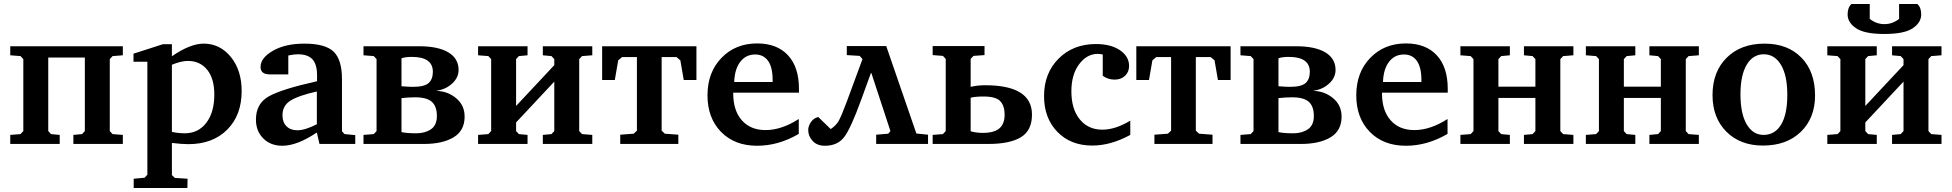

<svg xmlns="http://www.w3.org/2000/svg" viewBox="-20 -716 9708 955"><path d="M31 0V-45L82 -49L96 -64V-422L82 -437L31 -441V-486H591V-441L540 -437L526 -422V-64L540 -49L591 -45V0H345V-45L388 -49L402 -64V-430H220V-64L234 -49L277 -45V0Z M644 -409V-449L790 -496H835V-436Q926 -499 993 -499Q1074 -499 1128 -433Q1182 -367 1182 -263Q1182 -143 1110 -71Q1038 1 917 1Q884 1 835 -5V155L850 169L913 173L912 219H645V173L699 168L713 153V-409ZM835 -60Q867 -53 899 -53Q966 -53 1006 -105Q1046 -157 1046 -246Q1046 -325 1010.5 -369Q975 -413 914 -413Q882 -413 835 -394Z M1253 -121Q1253 -201 1317.5 -237Q1382 -273 1557 -312V-342Q1557 -396 1534 -421Q1511 -446 1462 -446Q1441 -446 1414 -440V-346H1322Q1276 -346 1276 -383Q1276 -428 1337.5 -463.5Q1399 -499 1494 -499Q1598 -499 1639.5 -459Q1681 -419 1681 -322V-63L1694 -49L1747 -44V0H1569L1556 -57Q1458 9 1384 9Q1326 9 1289.5 -27.5Q1253 -64 1253 -121ZM1385 -143Q1385 -108 1405 -88Q1425 -68 1459 -68Q1497 -68 1556 -98V-261Q1463 -240 1424 -215Q1385 -190 1385 -143Z M1788 0V-45L1839 -49L1853 -64V-422L1839 -437L1788 -441V-486H2064Q2159 -486 2210 -455.5Q2261 -425 2261 -368Q2261 -330 2229 -300.5Q2197 -271 2152 -265V-264Q2208 -262 2249.5 -227Q2291 -192 2291 -136Q2291 -66 2236 -33Q2181 0 2089 0ZM1977 -59Q2002 -53 2051 -53Q2094 -53 2123.5 -73Q2153 -93 2153 -139Q2153 -187 2128 -209.5Q2103 -232 2045 -232Q2013 -232 1977 -228ZM1977 -287Q2016 -284 2033 -284Q2091 -284 2112 -303Q2133 -322 2133 -359Q2133 -433 2028 -433Q1995 -433 1977 -426Z M2358 0V-45L2409 -49L2423 -64V-422L2409 -437L2358 -441V-486H2604V-441L2561 -437L2547 -422V-189L2737 -392V-422L2723 -437L2680 -441V-486H2926V-441L2875 -437L2861 -422V-64L2875 -49L2926 -45V0H2680V-45L2723 -49L2737 -64V-310L2547 -107V-64L2561 -49L2604 -45V0Z M2975 -318V-486H3444V-318H3381L3364 -416L3345 -432H3271V-66L3287 -51L3354 -46V0H3065V-46L3132 -51L3148 -66V-432H3074L3055 -416L3038 -318Z M3499 -242Q3499 -356 3568.5 -428Q3638 -500 3746 -500Q3845 -500 3899.5 -441Q3954 -382 3954 -274V-255H3627V-252Q3627 -166 3670 -117.5Q3713 -69 3788 -69Q3867 -69 3953 -124V-50Q3852 9 3746 9Q3634 9 3566.5 -60Q3499 -129 3499 -242ZM3632 -308H3823V-319Q3823 -381 3800.5 -413Q3778 -445 3736 -445Q3690 -445 3662 -408.5Q3634 -372 3632 -308Z M4000 -69Q4000 -88 4013 -108Q4026 -128 4050 -134L4112 -74Q4137 -91 4150 -112Q4163 -133 4191 -208L4270 -422L4256 -438L4192 -442V-487H4388L4538 -52L4596 -46V0H4338V-46L4398 -51L4409 -64L4314 -353H4312L4264 -221Q4211 -75 4178 -33Q4145 9 4083 9Q4044 9 4022 -15Q4000 -39 4000 -69Z M4619 0V-45L4670 -49L4684 -64V-423L4670 -438L4619 -442V-487H4877V-442L4822 -438L4808 -423V-284Q4841 -292 4880 -292Q5113 -292 5113 -146Q5113 -67 5058 -33.5Q5003 0 4896 0ZM4808 -63Q4837 -55 4868 -55Q4925 -55 4951 -77.5Q4977 -100 4977 -146Q4977 -189 4955.5 -212.5Q4934 -236 4872 -236Q4832 -236 4808 -230Z M5173 -238Q5173 -352 5245.5 -424.5Q5318 -497 5431 -497Q5506 -497 5551 -466Q5596 -435 5596 -388Q5596 -358 5576 -339Q5556 -320 5524 -320Q5491 -320 5465 -339V-445Q5450 -448 5440 -448Q5386 -448 5347.5 -396.5Q5309 -345 5309 -262Q5309 -173 5351 -122Q5393 -71 5463 -71Q5528 -71 5602 -116V-45Q5505 8 5413 8Q5305 8 5239 -60.5Q5173 -129 5173 -238Z M5632 -318V-486H6101V-318H6038L6021 -416L6002 -432H5928V-66L5944 -51L6011 -46V0H5722V-46L5789 -51L5805 -66V-432H5731L5712 -416L5695 -318Z M6150 0V-45L6201 -49L6215 -64V-422L6201 -437L6150 -441V-486H6426Q6521 -486 6572 -455.5Q6623 -425 6623 -368Q6623 -330 6591 -300.5Q6559 -271 6514 -265V-264Q6570 -262 6611.5 -227Q6653 -192 6653 -136Q6653 -66 6598 -33Q6543 0 6451 0ZM6339 -59Q6364 -53 6413 -53Q6456 -53 6485.5 -73Q6515 -93 6515 -139Q6515 -187 6490 -209.5Q6465 -232 6407 -232Q6375 -232 6339 -228ZM6339 -287Q6378 -284 6395 -284Q6453 -284 6474 -303Q6495 -322 6495 -359Q6495 -433 6390 -433Q6357 -433 6339 -426Z M6726 -242Q6726 -356 6795.5 -428Q6865 -500 6973 -500Q7072 -500 7126.5 -441Q7181 -382 7181 -274V-255H6854V-252Q6854 -166 6897 -117.5Q6940 -69 7015 -69Q7094 -69 7180 -124V-50Q7079 9 6973 9Q6861 9 6793.5 -60Q6726 -129 6726 -242ZM6859 -308H7050V-319Q7050 -381 7027.5 -413Q7005 -445 6963 -445Q6917 -445 6889 -408.5Q6861 -372 6859 -308Z M7244 0V-45L7295 -49L7309 -64V-422L7295 -437L7244 -441V-486H7490V-441L7447 -437L7433 -422V-285H7617V-422L7603 -437L7560 -441V-486H7806V-441L7755 -437L7741 -422V-64L7755 -49L7806 -45V0H7560V-45L7603 -49L7617 -64V-229H7433V-64L7447 -49L7490 -45V0Z M7868 0V-45L7919 -49L7933 -64V-422L7919 -437L7868 -441V-486H8114V-441L8071 -437L8057 -422V-285H8241V-422L8227 -437L8184 -441V-486H8430V-441L8379 -437L8365 -422V-64L8379 -49L8430 -45V0H8184V-45L8227 -49L8241 -64V-229H8057V-64L8071 -49L8114 -45V0Z M8498 -243Q8498 -359 8568.5 -429Q8639 -499 8757 -499Q8872 -499 8940 -429.5Q9008 -360 9008 -241Q9008 -129 8937.5 -60.5Q8867 8 8749 8Q8636 8 8567 -61Q8498 -130 8498 -243ZM8637 -247Q8637 -150 8668 -97.5Q8699 -45 8752 -45Q8808 -45 8839 -96Q8870 -147 8870 -244Q8870 -341 8838.5 -393.5Q8807 -446 8753 -446Q8699 -446 8668 -394Q8637 -342 8637 -247Z M9170 -644Q9170 -679 9189 -696H9280V-622Q9313 -596 9353 -596Q9393 -596 9426 -622V-696H9517Q9536 -679 9536 -644Q9536 -604 9494 -575.5Q9452 -547 9353 -547Q9254 -547 9212 -575.5Q9170 -604 9170 -644ZM9069 0V-45L9120 -49L9134 -64V-422L9120 -437L9069 -441V-486H9315V-441L9272 -437L9258 -422V-189L9448 -392V-422L9434 -437L9391 -441V-486H9637V-441L9586 -437L9572 -422V-64L9586 -49L9637 -45V0H9391V-45L9434 -49L9448 -64V-310L9258 -107V-64L9272 -49L9315 -45V0Z"/></svg>

Font: Khartiya
Style: Bold
Weight: 700
Version: Version 1.0.2